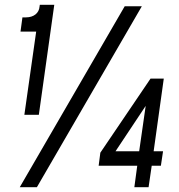

<svg xmlns="http://www.w3.org/2000/svg" viewBox="-20 -776 741 796"><path d="M81 -300H141L205 -756H145L144 -749C142 -721 119 -704 88 -704H73L65 -645H130ZM62 0H133L568 -750H497ZM537 0H596L609 -89H647L656 -149H617L659 -450H604L396 -143L389 -89H549ZM459 -149 584 -337 557 -149Z"/></svg>

Font: Mohave
Style: Italic
Weight: 400
Italic angle: -8°
Designer: Gumpita Rahayu
Foundry: Tokotype
Version: Version 2.002;PS 002.002;hotconv 1.0.88;makeotf.lib2.5.64775